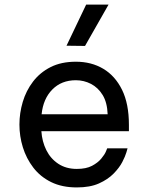

<svg xmlns="http://www.w3.org/2000/svg" viewBox="-20 -810 649 840"><path d="M316 10Q251 10 203.5 -13.5Q156 -37 125.5 -77Q95 -117 80 -165.5Q65 -214 65 -265Q65 -315 79.5 -364Q94 -413 124.5 -453Q155 -493 201.5 -516.5Q248 -540 312 -540Q380 -540 432 -509Q484 -478 514 -417Q544 -356 544 -264V-236H161Q164 -191 182.5 -153.5Q201 -116 235 -93.5Q269 -71 316 -71Q357 -71 382.5 -84.5Q408 -98 423 -116Q438 -134 443.5 -147.5Q449 -161 449 -161H538Q538 -161 533 -143.5Q528 -126 515 -101Q502 -76 477 -50.5Q452 -25 413 -7.5Q374 10 316 10ZM162 -310H451Q449 -362 429 -394.5Q409 -427 378 -443Q347 -459 312 -459Q249 -459 209 -418.5Q169 -378 162 -310ZM455 -790 352 -609 271 -610 357 -790Z"/></svg>

Font: Be Vietnam Pro Variable Thin
Style: Regular
Weight: 100
Designer: Lam Bao, Tony Le, Vietanh Nguyen
Foundry: Yellow Type Foundry
Version: Version 1.002